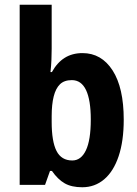

<svg xmlns="http://www.w3.org/2000/svg" viewBox="-20 -780 580 810"><path d="M198 -574Q198 -553 197 -528Q196 -503 193 -476H199Q221 -516 253 -536Q285 -556 328 -556Q408 -556 455 -483Q502 -410 502 -275Q502 -185 480.5 -121Q459 -57 419.5 -23.5Q380 10 327 10Q282 10 253 -6.5Q224 -23 199 -59H191L170 0H63V-760H198ZM283 -442Q251 -442 233 -424.5Q215 -407 206.5 -373Q198 -339 198 -290V-266Q198 -183 218.5 -143Q239 -103 285 -103Q322 -103 342.5 -146Q363 -189 363 -276Q363 -358 343 -400Q323 -442 283 -442Z"/></svg>

Font: Noto Sans Condensed
Style: Regular
Weight: 400
Width: 3
Version: Version 2.013